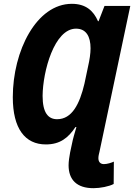

<svg xmlns="http://www.w3.org/2000/svg" viewBox="-20 -745 702 1005"><path d="M469 240C505 240 551 231 575 218L576 101C563 107 541 114 524 114C505 114 495 102 495 83C495 72 498 60 501 48L662 -714H527L496 -634H493C469 -689 429 -725 356 -725C171 -725 47 -479 47 -236C47 -72 111 11 220 11C294 11 337 -23 375 -80H380C371 -48 362 -21 356 11L347 53C343 75 339 100 339 120C339 196 382 240 469 240ZM279 -121C232 -121 203 -155 203 -243C204 -371 264 -595 378 -595C431 -595 454 -554 454 -492C454 -465 449 -432 441 -397L422 -307C397 -201 357 -121 279 -121Z"/></svg>

Font: Noto Sans Display SemiCondensed Extra
Style: Italic
Weight: 800
Width: 4
Italic angle: -12°
Designer: Monotype Design Team
Foundry: Monotype Imaging Inc.
Version: Version 1.900